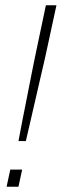

<svg xmlns="http://www.w3.org/2000/svg" viewBox="-20 -708 234 728"><path d="M50 -173Q58 -217 66.5 -259.5Q75 -302 83 -342.5Q91 -383 98 -419Q105 -455 111.5 -486Q118 -517 123 -541L154 -688H194L162 -540Q157 -516 150 -485Q143 -454 134.5 -418Q126 -382 117 -342Q108 -302 98 -259.5Q88 -217 78 -173ZM5 0 19 -65H64L50 0Z"/></svg>

Font: Saira UltraCondensed Thin
Style: Italic
Weight: 250
Width: 1
Italic angle: -12°
Designer: Hector Gatti with collaboration of the Omnibus-Type team
Foundry: Omnibus-Type
Version: Version 1.101